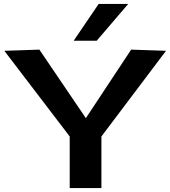

<svg xmlns="http://www.w3.org/2000/svg" viewBox="-20 -955 865 975"><path d="M334 0V-262L2 -697L180 -703L416 -355L646 -703L823 -697L495 -262V0ZM354 -748 481 -935H631L471 -748Z"/></svg>

Font: Georama Extended SemiBold
Style: Regular
Weight: 600
Width: 7
Designer: Jean-Baptiste Levee
Foundry: Production Type
Version: Version 1.000